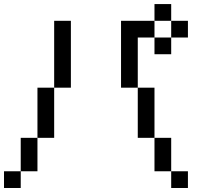

<svg xmlns="http://www.w3.org/2000/svg" viewBox="-20 -937 1040 957"><path d="M750 -916.7H833.3V-833.3H750ZM0 0V-83.3H83.3V0ZM750 -83.3V-250H833.3V-83.3ZM750 -250H666.7V-500H750ZM750 -833.3V-750H666.7V-500H583.3V-833.3ZM750 -750H833.3V-666.7H750ZM166.7 -83.3H83.3V-250H166.7ZM166.7 -250V-500H250V-250ZM916.7 -83.3V0H833.3V-83.3ZM916.7 -833.3V-750H833.3V-833.3ZM333.3 -500H250V-833.3H333.3Z"/></svg>

Font: Galmuri11 Regular
Style: Regular
Weight: 400
Designer: Minseo Lee (Quiple)
Version: Version 2.356;hotconv 1.1.0;makeotfexe 2.6.0 DEVELOPMENT